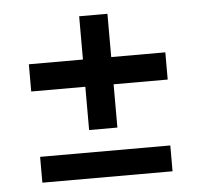

<svg xmlns="http://www.w3.org/2000/svg" viewBox="-41 -496 573 548"><g transform="rotate(-5 245.5 -222.0)"><path d="M205 -128V-252H50V-330H205V-454H286V-330H441V-252H286V-128ZM59 10V-64H432V10Z"/></g></svg>

Font: Syne Medium
Style: Regular
Weight: 500
Designer: Lucas Descroix
Foundry: Bonjour Monde
Version: Version 2.200; ttfautohint (v1.8.4)